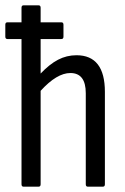

<svg xmlns="http://www.w3.org/2000/svg" viewBox="-24 -703 472 723"><path d="M65 0Q57 0 57 -9V-556H4Q-4 -556 -4 -565V-610Q-4 -619 4 -619H57V-674Q57 -683 65 -683H121Q129 -683 129 -674V-619H207Q215 -619 215 -610V-565Q215 -556 207 -556H129V-426Q162 -461 194.5 -478Q227 -495 264 -495Q371 -495 371 -357V-9Q371 0 363 0H307Q299 0 299 -9V-352Q299 -428 241 -428Q190 -428 129 -361V-9Q129 0 121 0Z"/></svg>

Font: Sofia Sans Cond
Style: Regular
Weight: 400
Width: 3
Designer: Botio Nikoltchev, Ani Petrova
Foundry: lettersoup
Version: Version 4.100; ttfautohint (v1.8.3)